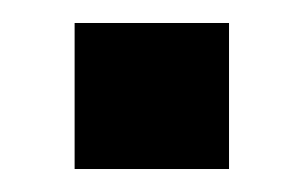

<svg xmlns="http://www.w3.org/2000/svg" viewBox="-20 -147 264 167"><path d="M44.9 -127H179.2V0H44.9Z"/></svg>

Font: TASA Explorer SemiBold
Style: Regular
Weight: 600
Designer: Weizhong Zhang
Foundry: Local Remote
Version: Version 1.000;Glyphs 3.1.2 (3151)